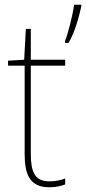

<svg xmlns="http://www.w3.org/2000/svg" viewBox="-20 -780 363 810"><path d="M323 -753V-760H293C288 -723 266 -632 254 -607V-599H269C294 -639 313 -707 323 -753ZM188 -15C127 -15 110 -55 110 -130V-503H255V-528H110V-658H89L82 -528L14 -524V-503H84V-130C84 -42 107 10 188 10C217 10 236 5 255 -2V-27C237 -20 215 -15 188 -15Z"/></svg>

Font: Noto Sans Gujarati SemiCondensed Thin
Style: Regular
Weight: 100
Width: 4
Designer: Jelle Bosma - Monotype Design Team, Universal Thirst
Foundry: Monotype Imaging Inc.
Version: Version 2.106